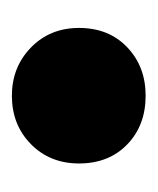

<svg xmlns="http://www.w3.org/2000/svg" viewBox="9 -265 265 323"><g transform="rotate(90 141.5 -103.5)"><path d="M27 -104Q27 -154 59.5 -185Q92 -216 141 -216Q191 -216 223 -185Q255 -154 255 -104Q255 -55 222.5 -23Q190 9 141 9Q93 9 60 -23Q27 -55 27 -104Z"/></g></svg>

Font: CMG Sans ExtraBold
Style: Regular
Weight: 800
Designer: Julieta Ulanovsky
Foundry: Julieta Ulanovsky
Version: Version 7.200